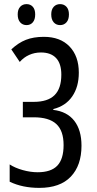

<svg xmlns="http://www.w3.org/2000/svg" viewBox="-20 -903 473 933"><path d="M239 -373V-369Q306 -361 341 -316Q376 -271 376 -195Q376 -99 324 -44.5Q272 10 171 10Q89 10 27 -20V-104Q53 -87 90.5 -76.5Q128 -66 163 -66Q228 -66 258.5 -98Q289 -130 289 -198Q289 -268 253.5 -300.5Q218 -333 144 -333H91V-408H144Q212 -408 245 -440.5Q278 -473 278 -540Q278 -594 252.5 -621Q227 -648 179 -648Q148 -648 121.5 -636Q95 -624 76 -602L35 -663Q69 -695 106 -709.5Q143 -724 193 -724Q273 -724 318 -677Q363 -630 363 -550Q363 -481 331 -434.5Q299 -388 239 -373ZM109 -883Q128 -883 139.5 -870Q151 -857 151 -833Q151 -808 139.5 -794.5Q128 -781 109 -781Q90 -781 78 -794.5Q66 -808 66 -833Q66 -857 78 -870Q90 -883 109 -883ZM272 -883Q291 -883 303 -870Q315 -857 315 -833Q315 -808 303 -794.5Q291 -781 272 -781Q253 -781 241 -794.5Q229 -808 229 -833Q229 -857 241 -870Q253 -883 272 -883Z"/></svg>

Font: Noto Sans UI Cond
Style: Regular
Weight: 400
Width: 3
Designer: Monotype Design Team
Foundry: Monotype Imaging Inc.
Version: Version 1.001